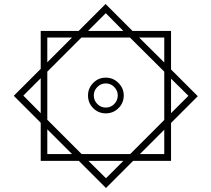

<svg xmlns="http://www.w3.org/2000/svg" viewBox="-20 -742 1059 962"><path d="M184 64V-127L49 -262L184 -397V-587H374L509 -722L644 -587H837V-394L971 -260L837 -126V64H647L511 200L375 64ZM510 -676 421 -587H598ZM217 -554V-430L341 -554ZM389 30H632L803 -141V-383L631 -554H388L217 -383V-142ZM803 -554H677L803 -429ZM510 -174Q473 -174 447 -200Q421 -226 421 -264Q421 -300 447 -326.5Q473 -353 510 -353Q547 -353 573.5 -326.5Q600 -300 600 -264Q600 -226 573.5 -200Q547 -174 510 -174ZM97 -263 184 -175V-350ZM924 -262 837 -348V-175ZM510 -203Q535 -203 552.5 -221Q570 -239 570 -264Q570 -288 552.5 -306Q535 -324 510 -324Q485 -324 467.5 -306Q450 -288 450 -264Q450 -239 467.5 -221Q485 -203 510 -203ZM217 30H341L217 -94ZM803 30V-92L681 30ZM511 151 598 64H423Z"/></svg>

Font: Noto Sans Arabic SemCond Light
Style: Regular
Weight: 300
Width: 4
Designer: Monotype Design Team, Nadine Chahine, Nizar Qandah and Khaled Hosny
Foundry: Monotype Imaging Inc.
Version: Version 2.012; ttfautohint (v1.8.4.7-5d5b)